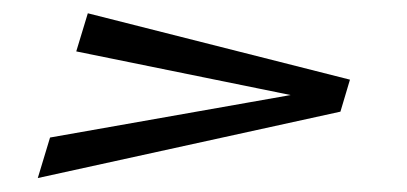

<svg xmlns="http://www.w3.org/2000/svg" viewBox="-20 -390 598 282"><path d="M494 -273 480 -226 35.5 -128.5 53.5 -188 464 -260.5 458 -240 92 -314.5 109 -370.5Z"/></svg>

Font: Newsreader 60pt ExtraBold
Style: Italic
Weight: 800
Italic angle: -17°
Designer: Hugues Gentile
Foundry: Production Type
Version: Version 1.003